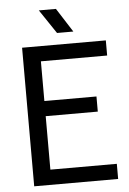

<svg xmlns="http://www.w3.org/2000/svg" viewBox="-59 -929 655 973"><g transform="rotate(-5 268.0 -443.0)"><path d="M75 0V-705H501V-628H134L164 -662V-42L134 -77H502V0ZM132 -349V-426H429V-349ZM263 -886 341 -764H258L176 -886Z"/></g></svg>

Font: TikTok Sans 24pt
Style: Regular
Weight: 400
Version: Version 4.000